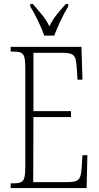

<svg xmlns="http://www.w3.org/2000/svg" viewBox="-20 -951 500 971"><path d="M34 0V-24H51Q75 -24 87 -30Q99 -36 103.5 -54Q108 -72 108 -108V-605Q108 -642 103.5 -660Q99 -678 87 -684Q75 -690 51 -690H34V-714H392L397 -548H372L369 -596Q367 -633 362 -652Q357 -671 341.5 -677.5Q326 -684 294 -684H149V-389H339V-359H149L148 -30H320Q351 -30 365.5 -36Q380 -42 385.5 -57.5Q391 -73 393 -102L397 -166H422L418 0ZM204 -771Q192 -805 171.5 -847.5Q151 -890 133 -918V-931H146Q171 -902 191.5 -877.5Q212 -853 230 -818Q247 -853 267 -877.5Q287 -902 313 -931H325V-918Q307 -890 287 -847.5Q267 -805 254 -771Z"/></svg>

Font: Noto Serif Tamil ExtraCondensed ExtraLight
Style: Italic
Weight: 200
Width: 2
Italic angle: -12°
Designer: Indian Type Foundry, Tom Grace, and the Monotype Design Team
Foundry: Monotype Imaging Inc.
Version: Version 2.003; ttfautohint (v1.8.4.7-5d5b)